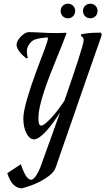

<svg xmlns="http://www.w3.org/2000/svg" viewBox="-20 -847 565 1029"><path d="M186 -214.8Q186 -211.9 186 -205.1Q186 -198.2 187.3 -191.4Q188.5 -184.6 191.4 -179.2Q194.3 -173.8 200.2 -173.8Q209.5 -173.8 225.1 -186.8Q240.7 -199.7 258.5 -219.5Q276.4 -239.3 293.9 -262.7Q311.5 -286.1 325.2 -307.1Q344.7 -364.3 363.5 -418.7Q382.3 -473.1 396.5 -517.3Q410.6 -561.5 419.4 -591.8Q428.2 -622.1 428.2 -630.9Q428.2 -637.7 426.5 -641.8Q424.8 -646 422.4 -648.4Q419.9 -650.9 417.5 -651.9Q415 -652.8 414.1 -653.8V-663.1Q422.9 -665 434.3 -666.7Q445.8 -668.5 457.8 -669.7Q469.7 -670.9 481.7 -671.4Q493.7 -671.9 503.9 -671.9H522L524.9 -658.2Q520.5 -645.5 509.8 -614.7Q499 -584 483.9 -540.8Q468.8 -497.6 450.4 -445.1Q432.1 -392.6 412.8 -336.7Q393.6 -280.8 373.8 -224.1Q354 -167.5 336.2 -116.2Q318.4 -64.9 303.5 -22Q288.6 21 278.8 49.8Q272.9 66.9 258.1 81.8Q243.2 96.7 223.6 109.1Q204.1 121.6 182.9 131.6Q161.6 141.6 143.3 148.2Q125 154.8 111.8 158.4Q98.6 162.1 96.2 162.1Q73.2 162.1 53 143.3Q32.7 124.5 19 81.1L91.8 33.2Q99.1 56.6 107.9 74.7Q111.3 82.5 115.7 90.1Q120.1 97.7 125.2 103.5Q130.4 109.4 135.7 112.8Q141.1 116.2 147 116.2Q153.3 116.2 160.4 109.6Q167.5 103 174.1 93.3Q180.7 83.5 186 72.8Q191.4 62 194.8 53.2Q199.2 41.5 209.5 12.9Q219.7 -15.6 234.1 -55.4Q248.5 -95.2 265.9 -143.8Q283.2 -192.4 301.8 -244.1Q285.6 -218.8 267.1 -193.1Q248.5 -167.5 230 -146.7Q211.4 -126 193.6 -113Q175.8 -100.1 161.1 -100.1Q149.9 -100.1 139.6 -108.9Q129.4 -117.7 121.6 -132.8Q113.8 -147.9 109.4 -168.2Q105 -188.5 105 -211.9Q105 -231.4 110.6 -258.5Q116.2 -285.6 125.2 -317.1Q134.3 -348.6 145.8 -382.8Q157.2 -417 169.4 -450.4Q181.6 -483.9 193.4 -514.9Q205.1 -545.9 214.6 -570.8Q224.1 -595.7 230 -613.3Q235.8 -630.9 236.8 -637.2Q236.8 -642.6 233.9 -647Q215.3 -645.5 197.8 -642.6Q180.2 -639.6 166 -634.8Q159.7 -632.3 152.3 -626.7Q145 -621.1 138.7 -612.8Q132.3 -604.5 128.2 -594.5Q124 -584.5 124 -574.2Q124 -567.9 125 -558.3Q126 -548.8 128.9 -539.1L123 -533.2Q98.1 -551.3 83.5 -571Q68.8 -590.8 68.8 -607.9Q68.8 -617.7 75.4 -629.4Q82 -641.1 91.8 -651.1Q101.6 -661.1 112.8 -668Q124 -674.8 132.8 -674.8Q163.1 -674.8 199.2 -672.4Q235.4 -669.9 275.9 -669.9Q284.7 -669.9 291.5 -669.9Q298.3 -669.9 304.7 -670.2Q311 -670.4 317.6 -670.7Q324.2 -670.9 333 -671.9L335.9 -667Q326.2 -639.6 311.3 -603Q296.4 -566.4 279.8 -525.4Q263.2 -484.4 246.3 -441.2Q229.5 -397.9 216.1 -356.7Q202.6 -315.4 194.3 -278.8Q186 -242.2 186 -214.8ZM305.2 -788.1Q305.2 -804.7 316.2 -815.9Q327.1 -827.1 343.8 -827.1Q360.8 -827.1 371.8 -815.9Q382.8 -804.7 382.8 -788.1Q382.8 -771.5 371.8 -760.3Q360.8 -749 343.8 -749Q327.1 -749 316.2 -760.3Q305.2 -771.5 305.2 -788.1ZM424.8 -788.1Q424.8 -804.7 436 -815.9Q447.3 -827.1 463.9 -827.1Q480.5 -827.1 491.7 -815.9Q502.9 -804.7 502.9 -788.1Q502.9 -771.5 491.7 -760.3Q480.5 -749 463.9 -749Q447.3 -749 436 -760.3Q424.8 -771.5 424.8 -788.1Z"/></svg>

Font: Romanesco
Style: Regular
Weight: 400
Designer: Astigmatic (AOETI)
Foundry: Astigmatic (AOETI)
Version: Version 1.000